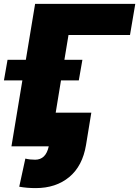

<svg xmlns="http://www.w3.org/2000/svg" viewBox="-57 -747 710 980"><path d="M633.5 -727.3 606.5 -568.2H292.6L271.7 -441.8H363.6L345.2 -336.6H254.3L227.3 -171.9H409.1L382.1 -7.1Q364.3 100.5 296.3 156.8Q228.3 213.1 125 213.1Q80.3 213.1 41.2 206L72.4 62.5Q95.2 68.2 122.2 68.2Q177.2 68.2 191.8 0H1.4L57.2 -336.6H-36.9L-18.5 -441.8H74.9L122.2 -727.3Z"/></svg>

Font: Karasuma Gothic
Style: Italic
Weight: 900
Italic angle: -9.39999°
Designer: Rasmus Andersson / Ryoko Nishizuka
Foundry: Genbu
Version: Version 1.00